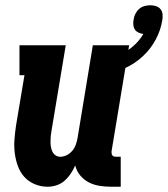

<svg xmlns="http://www.w3.org/2000/svg" viewBox="-20 -702 638 730"><path d="M161 8Q135 8 111.5 -2Q88 -12 72 -30Q56 -48 47.5 -72Q39 -96 36 -121Q33 -146 35 -172Q37 -198 41 -225L73 -416H54V-530H230L176 -206Q174 -196 173 -185.5Q172 -175 172 -164.5Q172 -154 173.5 -144.5Q175 -135 179 -126Q183 -117 191 -111.5Q199 -106 209 -106Q222 -106 234.5 -112.5Q247 -119 255.5 -129.5Q264 -140 268.5 -153Q273 -166 275 -178L333 -530H471L404 -126Q404 -122 404.5 -118Q405 -114 407.5 -111Q410 -108 413.5 -107Q417 -106 421 -106H439V8H403Q380 8 358 4.5Q336 1 317 -9Q298 -19 284.5 -35.5Q271 -52 266 -73Q259 -57 249 -42Q239 -27 225.5 -15Q212 -3 195 2.5Q178 8 161 8ZM384 -416 367 -469Q390 -475 412.5 -483.5Q435 -492 456 -504.5Q477 -517 495 -534.5Q513 -552 525 -573Q516 -574 507 -578Q498 -582 493 -589.5Q488 -597 487 -607Q486 -617 488 -627Q489 -638 494.5 -649Q500 -660 509 -668Q518 -676 529.5 -679Q541 -682 552 -682Q563 -682 573.5 -678.5Q584 -675 590.5 -667Q597 -659 598 -647.5Q599 -636 597 -625Q591 -587 572 -551.5Q553 -516 523.5 -488.5Q494 -461 457.5 -444Q421 -427 384 -416Z"/></svg>

Font: Iosevka Slab Heavy
Style: Italic
Weight: 900
Italic angle: -9°
Monospace: yes
Designer: Belleve Invis
Foundry: Belleve Invis
Version: Version 11.1.0; ttfautohint (v1.8.3)